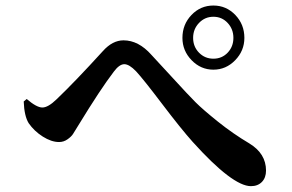

<svg xmlns="http://www.w3.org/2000/svg" viewBox="-20 -715 1040 684"><path d="M629.9 -580.1Q629.9 -627.9 662.1 -661.6Q694.3 -695.3 740.2 -695.3Q786.1 -695.3 818.4 -661.6Q850.6 -627.9 850.6 -580.1Q850.6 -534.2 817.9 -500.5Q785.2 -466.8 740.2 -466.8Q695.3 -466.8 662.6 -500.5Q629.9 -534.2 629.9 -580.1ZM791 -633.3Q770.5 -655.3 740.2 -655.3Q710 -655.3 689 -633.3Q668 -611.3 668 -580.1Q668 -548.8 689 -527.3Q710 -505.9 740.2 -505.9Q770.5 -505.9 791 -527.3Q811.5 -548.8 811.5 -580.1Q811.5 -611.3 791 -633.3ZM82 -276.4Q66.4 -301.8 64.5 -353.5L75.2 -362.3Q110.4 -332 130.9 -332Q151.4 -332 181.6 -361.3Q247.1 -423.8 346.7 -533.2Q380.9 -571.3 419.9 -571.3Q473.6 -571.3 519.5 -519.5Q537.1 -501 593.8 -439Q650.4 -377 676.3 -351.1Q702.1 -325.2 756.3 -281.7Q810.5 -238.3 868.2 -204.1Q927.7 -168 927.7 -107.4Q927.7 -82 913.1 -66.9Q898.4 -51.8 874 -51.8Q808.6 -51.8 666 -210Q625 -255.9 557.6 -344.7Q490.2 -433.6 464.8 -460.9Q440.4 -486.3 422.9 -486.3Q405.3 -486.3 385.7 -460Q337.9 -397.5 259.8 -269.5Q246.1 -247.1 240.2 -237.8Q234.4 -228.5 220.7 -218.8Q207 -209 190.4 -209Q163.1 -209 132.3 -228.5Q101.6 -248 82 -276.4Z"/></svg>

Font: GenRyuMin TW TTF Bold
Style: Regular
Weight: 700
Version: Version 1.300